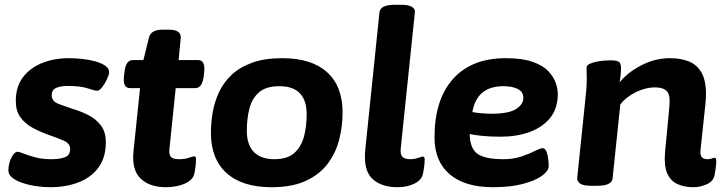

<svg xmlns="http://www.w3.org/2000/svg" viewBox="-20 -774 3017 802"><path d="M189 8Q161 8 130.5 3.5Q100 -1 73.5 -10Q47 -19 30.5 -32.5Q14 -46 15 -64Q16 -94 28.5 -117Q41 -140 52 -140Q60 -140 79 -132.5Q98 -125 127 -117Q156 -109 194 -109Q231 -109 252 -117.5Q273 -126 273 -152Q273 -175 245 -187Q217 -199 182 -211Q146 -224 115 -241Q84 -258 65 -284.5Q46 -311 46 -352Q46 -412 76 -451.5Q106 -491 156.5 -511Q207 -531 268 -531Q292 -531 321.5 -528Q351 -525 377 -518Q403 -511 419.5 -499.5Q436 -488 436 -472Q435 -461 426.5 -442.5Q418 -424 406.5 -409.5Q395 -395 386 -395Q376 -395 346 -405Q316 -415 263 -415Q234 -415 215 -407Q196 -399 196 -377Q196 -351 223.5 -340.5Q251 -330 287 -318Q318 -309 349.5 -293Q381 -277 401.5 -250Q422 -223 422 -180Q422 -116 391.5 -74.5Q361 -33 308.5 -12.5Q256 8 189 8Z M673 8Q605 8 567 -28.5Q529 -65 538 -146L565 -406H523Q492 -406 498 -456L500 -473Q505 -523 535 -523H579L602 -616Q610 -650 657 -650H685Q738 -650 735 -615L726 -523H808Q838 -523 833 -473L831 -456Q825 -406 796 -406H714L688 -155Q685 -129 693.5 -119Q702 -109 729 -109Q752 -109 769 -115Q786 -121 791 -121Q799 -121 799 -109Q799 -104 798 -90Q797 -76 792 -49Q786 -22 752 -7Q718 8 673 8Z M1114 8Q992 8 926.5 -51Q861 -110 861 -219Q861 -259 868 -302Q875 -345 893.5 -386Q912 -427 945.5 -459.5Q979 -492 1031.5 -511.5Q1084 -531 1159 -531Q1281 -531 1346 -472.5Q1411 -414 1411 -304Q1411 -247 1397 -191.5Q1383 -136 1349.5 -91Q1316 -46 1258.5 -19Q1201 8 1114 8ZM1126 -109Q1181 -109 1210 -135.5Q1239 -162 1250 -204.5Q1261 -247 1261 -296Q1261 -414 1147 -414Q1091 -414 1061.5 -388Q1032 -362 1021.5 -319.5Q1011 -277 1011 -228Q1011 -169 1040.5 -139Q1070 -109 1126 -109Z M1641 8Q1572 8 1534.5 -28Q1497 -64 1506 -151L1565 -722Q1568 -754 1629 -754H1657Q1687 -754 1701 -745Q1715 -736 1713 -723L1654 -155Q1651 -129 1661 -119Q1671 -109 1694 -109Q1711 -109 1726.5 -114.5Q1742 -120 1746 -120Q1754 -120 1754 -108Q1754 -104 1753 -89.5Q1752 -75 1747 -49Q1742 -22 1711 -7Q1680 8 1641 8Z M2039 8Q1922 8 1858.5 -46Q1795 -100 1795 -200Q1795 -358 1872.5 -444.5Q1950 -531 2093 -531Q2161 -531 2204 -516Q2247 -501 2269.5 -477.5Q2292 -454 2301 -428.5Q2310 -403 2310 -382Q2310 -321 2278 -281.5Q2246 -242 2192 -222.5Q2138 -203 2072 -203Q2030 -203 1998.5 -206Q1967 -209 1942 -214Q1943 -154 1974.5 -131.5Q2006 -109 2083 -109Q2125 -109 2158.5 -120.5Q2192 -132 2214.5 -143.5Q2237 -155 2246 -155Q2257 -155 2262.5 -141Q2268 -127 2270 -109.5Q2272 -92 2272 -81Q2272 -60 2243.5 -39.5Q2215 -19 2163 -5.5Q2111 8 2039 8ZM2033 -299Q2105 -299 2135.5 -318.5Q2166 -338 2166 -365Q2166 -391 2142.5 -402.5Q2119 -414 2083 -414Q1972 -414 1953 -306Q1968 -303 1991 -301Q2014 -299 2033 -299Z M2877 8Q2838 8 2809 -5.5Q2780 -19 2766.5 -51Q2753 -83 2758 -139L2775 -318Q2776 -327 2776.5 -335Q2777 -343 2777 -355Q2777 -384 2762 -396.5Q2747 -409 2715 -409Q2677 -409 2636 -389Q2595 -369 2571 -338L2539 -30Q2536 2 2476 2H2448Q2416 2 2403 -7.5Q2390 -17 2391 -30L2424 -349Q2427 -376 2429 -399.5Q2431 -423 2431 -453Q2431 -462 2430.5 -471Q2430 -480 2430 -491Q2430 -501 2442.5 -507Q2455 -513 2472.5 -516.5Q2490 -520 2506.5 -521Q2523 -522 2531 -522Q2557 -522 2565.5 -515.5Q2574 -509 2574 -490Q2574 -462 2568 -430Q2602 -472 2659.5 -501.5Q2717 -531 2778 -531Q2822 -531 2856 -518Q2890 -505 2909.5 -472Q2929 -439 2929 -380Q2929 -368 2928 -357Q2927 -346 2926 -334L2906 -147Q2904 -126 2911.5 -117.5Q2919 -109 2935 -109Q2946 -109 2953.5 -112Q2961 -115 2964 -115Q2972 -115 2972 -103Q2972 -99 2971 -84.5Q2970 -70 2965 -44Q2960 -16 2931.5 -4Q2903 8 2877 8Z"/></svg>

Font: Asap Semi Expanded Semi Expanded Regular
Style: Bold Italic
Weight: 700
Width: 6
Italic angle: -6°
Designer: Pablo Cosgaya
Foundry: Omnibus-Type
Version: Version 3.001; ttfautohint (v1.8.4.7-5d5b)